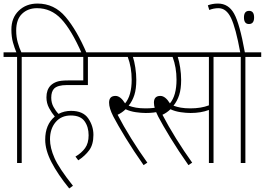

<svg xmlns="http://www.w3.org/2000/svg" viewBox="-20 -916 1488 1079"><path d="M102 -596H191V-622H100Q89 -645 80 -676.5Q71 -708 71 -744Q71 -807 104 -838.5Q137 -870 188 -870Q267 -870 324 -809.5Q381 -749 440 -615H468Q412 -746 348.5 -821Q285 -896 191 -896Q127 -896 85.5 -856Q44 -816 44 -750Q44 -709 53 -677Q62 -645 72 -622H0V-596H76V0H102Z M390 128Q312 30 286.5 -27.5Q261 -85 261 -133Q261 -192 292.5 -229.5Q324 -267 378 -267Q432 -267 455 -235Q478 -203 478 -156Q478 -111 458 -83.5Q438 -56 404 -36L420 -15Q458 -40 481.5 -72Q505 -104 505 -158Q505 -208 476 -250.5Q447 -293 379 -293Q341 -293 309 -276Q294 -291 281 -314.5Q268 -338 268 -367Q268 -401 284 -418Q304 -438 356 -438H474V-596H563V-622H179V-596H448V-464H362Q320 -464 299 -456.5Q278 -449 264 -435Q241 -411 241 -369Q241 -336 256 -308.5Q271 -281 288 -261Q234 -216 234 -131Q234 -73 269 -5Q304 63 369 143Z M808 -2Q762 -66 717.5 -137.5Q673 -209 641 -271Q665 -282 686 -302Q712 -290 743 -285.5Q774 -281 799 -281Q844 -281 878 -290L874 -315Q843 -307 798 -307Q767 -307 744.5 -311Q722 -315 703 -322Q724 -348 735 -382Q746 -416 746 -467Q746 -500 740.5 -536Q735 -572 727 -596H827V-622H551V-596H698Q720 -537 720 -468Q720 -379 683 -335Q657 -377 629 -377Q593 -377 593 -339Q593 -308 617 -261Q641 -215 685.5 -142Q730 -69 787 12Z M1050 -307Q1019 -307 996.5 -311Q974 -315 955 -322Q976 -348 987 -382Q998 -416 998 -467Q998 -500 992.5 -536Q987 -572 979 -596H1154V-324Q1110 -307 1050 -307ZM1060 -2Q1014 -66 969.5 -137.5Q925 -209 893 -271Q917 -282 938 -302Q964 -290 995 -285.5Q1026 -281 1051 -281Q1109 -281 1154 -298V0H1180V-596H1269V-622H803V-596H950Q972 -537 972 -468Q972 -379 935 -335Q909 -377 881 -377Q845 -377 845 -339Q845 -308 869 -261Q893 -215 937.5 -142Q982 -69 1039 12Z M1379 -781Q1408 -781 1408 -818Q1408 -855 1380 -855Q1351 -855 1351 -818Q1351 -781 1379 -781ZM1359 0V-596H1448V-622H1356Q1327 -783 1295.5 -839.5Q1264 -896 1205 -896Q1187 -896 1172.5 -893Q1158 -890 1148 -886L1156 -860Q1181 -870 1208 -870Q1252 -870 1278.5 -814.5Q1305 -759 1330 -622H1257V-596H1333V0Z"/></svg>

Font: Noto Sans Devanagari Extra Condensed Thin
Style: Regular
Weight: 250
Width: 2
Designer: Monotype Design Team
Foundry: Monotype Imaging Inc.
Version: 1.000